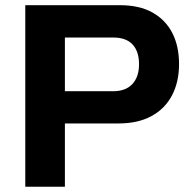

<svg xmlns="http://www.w3.org/2000/svg" viewBox="-20 -706 721 726"><path d="M75.6 0V-686.4H433Q506.7 -686.4 556.2 -658.9Q605.7 -631.3 631.3 -581.7Q657 -532 657 -463.8Q657 -396 630.4 -345.4Q603.9 -294.9 552.8 -267Q501.7 -239.2 427.6 -239.2H225.4V0ZM225.4 -361.1H408.3Q455.1 -361.1 480.4 -388.1Q505.7 -415.1 505.7 -463.4Q505.7 -511.7 481.2 -537.9Q456.7 -564.1 408.3 -564.1H225.4Z"/></svg>

Font: Archivo Variable SemiBold
Style: Regular
Weight: 600
Designer: Hector Gatti
Foundry: Omnibus-Type
Version: Version 2.001